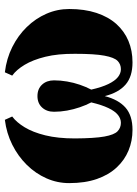

<svg xmlns="http://www.w3.org/2000/svg" viewBox="96 -664 578 810"><g transform="rotate(-90 385.0 -259.0)"><path d="M242 11Q195.5 11 155 -5.8Q114.5 -22.5 83.5 -55.8Q52.5 -89 35 -139Q17.5 -189 17.5 -256Q17.5 -306.5 37.8 -352.2Q58 -398 94.5 -435Q131 -472 179.5 -496.2Q228 -520.5 284.5 -527.5L298.5 -496.5Q274.5 -479 253.2 -444.2Q232 -409.5 219 -356.8Q206 -304 206 -232Q206.5 -149 214 -107.5Q221.5 -66 236.2 -52Q251 -38 272 -38Q289.5 -38 305.2 -50.5Q321 -63 334.2 -90.8Q347.5 -118.5 358 -163Q346.5 -185 337.5 -211.2Q328.5 -237.5 323.5 -265.2Q318.5 -293 318.5 -320Q318.5 -351 336.5 -370.5Q354.5 -390 384.5 -390Q415 -390 433 -370.5Q451 -351 451 -320Q451 -293 446.2 -265.2Q441.5 -237.5 432.5 -211.2Q423.5 -185 412 -163Q422 -118.5 435.5 -90.8Q449 -63 464.8 -50.5Q480.5 -38 498 -38Q519 -38 533.2 -52Q547.5 -66 555.2 -107.5Q563 -149 563 -231.5Q563.5 -304 550.5 -356.8Q537.5 -409.5 516.5 -444.2Q495.5 -479 471 -496.5L485 -527.5Q543 -520.5 591.5 -496.2Q640 -472 676 -435Q712 -398 732 -352.2Q752 -306.5 752 -256Q752 -191 735.5 -141Q719 -91 688.8 -57.2Q658.5 -23.5 617.5 -6.2Q576.5 11 527 11Q466.5 11 432.8 -18.5Q399 -48 384.5 -106Q369.5 -48 336 -18.5Q302.5 11 242 11Z"/></g></svg>

Font: Merriweather 120pt Black
Style: Regular
Weight: 900
Designer: Eben Sorkin
Foundry: Eben Sorkin
Version: Version 2.100